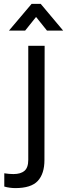

<svg xmlns="http://www.w3.org/2000/svg" viewBox="-20 -735 344 985"><path d="M58 230Q46 230 30.5 228Q15 226 2 222V154Q14 156 26.5 157Q39 158 49 158Q86 158 105.5 141.5Q125 125 125 85V-500H209L208 86Q208 156 174 193Q140 230 58 230ZM26 -578 142 -715H189L304 -578H221L137 -683H193L109 -578Z"/></svg>

Font: Inclusive Sans
Style: Regular
Weight: 400
Designer: Olivia King
Foundry: Olivia King
Version: Version 2.004